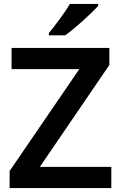

<svg xmlns="http://www.w3.org/2000/svg" viewBox="-20 -958 616 978"><path d="M480 -928V-938H336C310 -893 260 -827 229 -790V-778H312C362 -813 447 -891 480 -928ZM547 0V-108H183L537 -627V-714H39V-606H384L29 -87V0Z"/></svg>

Font: Noto Sans Ol Chiki SemiBold
Style: Regular
Weight: 600
Designer: Monotype Design Team, Lewis McGuffie
Foundry: Monotype Imaging Inc.
Version: Version 2.003